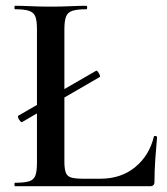

<svg xmlns="http://www.w3.org/2000/svg" viewBox="-20 -645 578 665"><path d="M56 -222Q54 -221 49.5 -226Q45 -231 43 -237Q41 -243 43 -244L313 -400Q316 -401 319.5 -396Q323 -391 325.5 -385Q328 -379 325 -378ZM203 -543V-85Q203 -60 208 -47Q213 -34 227 -30Q241 -26 268 -26H328Q399 -26 448 -66Q497 -106 513 -172Q514 -175 519 -174Q524 -173 524 -170Q521 -139 518 -95.5Q515 -52 515 -15Q515 0 500 0H32Q30 0 30 -6Q30 -12 32 -12Q64 -12 80.5 -17Q97 -22 102.5 -37Q108 -52 108 -81V-544Q108 -573 102.5 -587.5Q97 -602 80.5 -607.5Q64 -613 32 -613Q30 -613 30 -619Q30 -625 32 -625Q56 -625 88 -623.5Q120 -622 155 -622Q192 -622 223.5 -623.5Q255 -625 279 -625Q282 -625 282 -619Q282 -613 279 -613Q247 -613 230.5 -607.5Q214 -602 208.5 -587Q203 -572 203 -543Z"/></svg>

Font: Cormorant SemiBold
Style: Regular
Weight: 600
Designer: Christian Thalmann (Catharsis Fonts)
Foundry: Catharsis Fonts
Version: Version 4.000